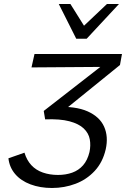

<svg xmlns="http://www.w3.org/2000/svg" viewBox="-20 -927 628 957"><path d="M239 10Q180 10 132 -8Q84 -26 55.5 -59.5Q27 -93 22 -138L102 -166Q113 -129 136 -104Q159 -79 193.5 -67Q228 -55 269 -55Q308 -55 340 -66.5Q372 -78 394 -103Q416 -128 426 -169Q433 -202 427.5 -232.5Q422 -263 397.5 -286.5Q373 -310 326 -322.5Q279 -335 205 -332L198 -374L531 -633L552 -594L137 -591L152 -658H588L578 -603L262 -347L252 -394Q356 -399 416.5 -372Q477 -345 499 -295.5Q521 -246 507 -183Q492 -118 452 -75Q412 -32 356.5 -11Q301 10 239 10ZM360 -734 382 -783 513 -907H573L412 -734ZM360 -734 273 -907H331L408 -784L412 -734Z"/></svg>

Font: Ysabeau Infant Medium
Style: Italic
Weight: 500
Italic angle: -12°
Designer: Christian Thalmann (Catharsis Fonts)
Version: Version 2.001;gftools[0.9.30]; featfreeze: ss01,ss02,lnum